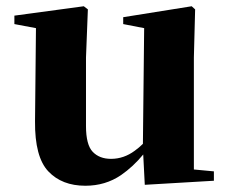

<svg xmlns="http://www.w3.org/2000/svg" viewBox="-20 -577 731 614"><path d="M253 17Q178 17 134.5 -29Q91 -75 92 -189L95 -487L26 -500V-527L248 -557L261 -547L255 -393V-174Q255 -114 276.5 -91.5Q298 -69 335 -69Q376 -69 411 -95Q425 -105 437 -117L441 -487L374 -500V-522L593 -557L604 -547L600 -393V-35L664 -29V1L443 14L438 -83Q406 -44 367 -17Q317 17 253 17Z"/></svg>

Font: Early Summer Mincho Heavy
Style: Regular
Weight: 900
Designer: GuiWonder
Version: Version 1.002